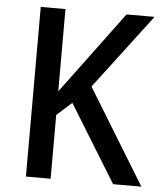

<svg xmlns="http://www.w3.org/2000/svg" viewBox="-52 -759 676 805"><g transform="rotate(5 286.5 -357.0)"><path d="M573 0H454L254 -325L191 -268V0H87V-714H191V-368Q209 -392 229.5 -419.5Q250 -447 273 -478L448 -714H566L328 -400Z"/></g></svg>

Font: Noto Sans Gurmukhi UI SemiCondensed Medium
Style: Regular
Weight: 500
Width: 4
Designer: Jelle Bosma - Monotype Design Team
Foundry: Monotype Imaging Inc.
Version: Version 2.004; ttfautohint (v1.8.4.7-5d5b)